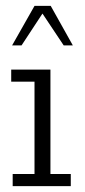

<svg xmlns="http://www.w3.org/2000/svg" viewBox="-20 -631 287 651"><path d="M23 0V-41H97V-354H18V-395H151V-41H220V0ZM21 -477 97 -611H152L227 -477H196L124 -585L53 -477Z"/></svg>

Font: Rokkitt Light
Style: Regular
Weight: 300
Version: Version 3.103